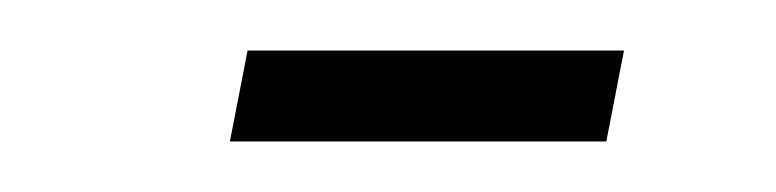

<svg xmlns="http://www.w3.org/2000/svg" viewBox="-20 -324 307 76"><path d="M71 -268 78 -304H227L220 -268Z"/></svg>

Font: Saira UltraCondensed Thin
Style: Italic
Weight: 250
Width: 1
Italic angle: -12°
Designer: Hector Gatti with collaboration of the Omnibus-Type team
Foundry: Omnibus-Type
Version: Version 1.101